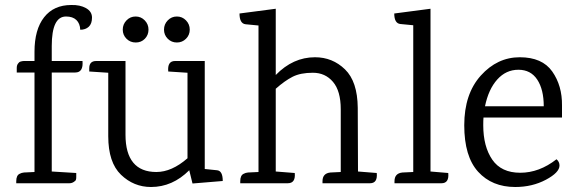

<svg xmlns="http://www.w3.org/2000/svg" viewBox="-20 -733 2299 768"><path d="M47 -443V-461Q47 -472 52 -478.5Q57 -485 60 -486Q69 -489 75 -489H118V-526Q118 -615 156.5 -664Q195 -713 265 -713Q300 -714 324 -700.5Q348 -687 348 -662.5Q348 -638 335 -626Q322 -614 301 -614Q300 -639 285.5 -653Q271 -667 244 -667Q187 -667 187 -549V-489H310Q314 -443 281 -443H187V-47L285 -41V-24Q285 -12 280 -9Q270 0 258 0H45V-8Q45 -32 59 -38Q66 -42 76 -43L118 -45V-443Z M337 -460Q337 -489 365 -489H482V-194Q482 -120 513 -82.5Q544 -45 605.5 -45Q667 -45 730 -100V-442L653 -447Q649 -489 680 -489H799V-57L848 -52Q871 -50 871 -9L750 1L737 -52Q670 15 584 15Q515 15 464 -34Q413 -83 413 -188V-442L337 -447ZM739 -614.5Q739 -593 724 -578Q709 -563 687.5 -563Q666 -563 651 -578Q636 -593 636 -614.5Q636 -636 651 -651.5Q666 -667 687.5 -667Q709 -667 724 -651.5Q739 -636 739 -614.5ZM559.5 -578Q545 -563 523 -563Q501 -563 486 -578Q471 -593 471 -614.5Q471 -636 486 -651.5Q501 -667 522.5 -667Q544 -667 559 -651.5Q574 -636 574 -614.5Q574 -593 559.5 -578Z M1460 0H1270V-8Q1270 -40 1302 -43L1343 -45V-296Q1343 -369 1312 -405.5Q1281 -442 1231.5 -442Q1182 -442 1150.5 -426Q1119 -410 1083 -378V-47L1159 -41Q1163 0 1131 0H941V-8Q941 -32 955 -38Q962 -42 972 -43L1014 -45V-631L962 -636Q938 -639 938 -679L1083 -698V-433Q1152 -504 1240 -504Q1310 -504 1360 -455.5Q1410 -407 1411 -302L1412 -47L1487 -41Q1491 0 1460 0Z M1746 0H1558V-8Q1558 -40 1590 -43L1633 -45V-632L1581 -637Q1557 -640 1557 -679L1702 -698V-47L1773 -41Q1777 0 1746 0Z M2228 -263H1914Q1913 -253 1913 -232Q1913 -147 1949 -94.5Q1985 -42 2061 -42Q2137 -42 2206 -96Q2218 -86 2218 -71Q2218 -43 2163.5 -14Q2109 15 2041 15Q1948 15 1892.5 -46Q1837 -107 1837 -232Q1837 -357 1903 -430.5Q1969 -504 2059 -504Q2149 -504 2189 -447Q2229 -390 2228 -311ZM2155 -308Q2155 -375 2129 -414.5Q2103 -454 2053.5 -454Q2004 -454 1969 -415Q1934 -376 1920 -308Z"/></svg>

Font: Karma
Style: Regular
Weight: 400
Designer: Joana Correia
Foundry: Indian Type Foundry
Version: Version 1.202;PS 1.0;hotconv 1.0.78;makeotf.lib2.5.61930; tt